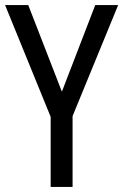

<svg xmlns="http://www.w3.org/2000/svg" viewBox="-20 -734 484 754"><path d="M223 -374 91 -714H0L179 -275V0H265V-278L444 -714H354Z"/></svg>

Font: Noto Sans Bengali Condensed
Style: Regular
Weight: 400
Width: 3
Designer: Jelle Bosma - Monotype Design Team
Foundry: Monotype Imaging Inc.
Version: Version 2.003